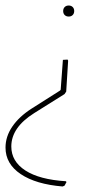

<svg xmlns="http://www.w3.org/2000/svg" viewBox="-41 -479 384 696"><path d="M188 -439Q188 -448 193.5 -453.5Q199 -459 208 -459Q217 -459 222.5 -453.5Q228 -448 228 -439Q228 -430 222.5 -424.5Q217 -419 208 -419Q199 -419 193.5 -424.5Q188 -430 188 -439ZM-21 56Q-21 16 3.5 -20Q28 -56 73 -85L177 -151L179 -154L187 -262L204 -263L206 -259L199 -147L193 -138L83 -69Q0 -17 0 52Q0 106 51 139Q102 172 198 178L200 181L193 194L186 197Q89 189 34 152Q-21 115 -21 56Z"/></svg>

Font: Luna Sans Thin
Style: Italic
Weight: 250
Italic angle: -7°
Designer: Juan Pablo del Peral
Foundry: Huerta Tipografica
Version: Version 2.001; ttfautohint (v1.5)